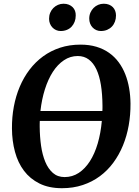

<svg xmlns="http://www.w3.org/2000/svg" viewBox="-20 -990 736 1020"><path d="M515.6 -825.2Q502.4 -825.2 491.2 -830.3Q480 -835.4 471.7 -844.2Q463.4 -853 458.7 -865Q454.1 -877 454.1 -891.1Q454.1 -908.7 460.4 -923.1Q466.8 -937.5 477.3 -948Q487.8 -958.5 501.7 -964.4Q515.6 -970.2 531.2 -970.2Q546.9 -970.2 559.1 -965.3Q571.3 -960.4 579.6 -951.9Q587.9 -943.4 592 -932.1Q596.2 -920.9 596.2 -907.7Q596.2 -890.1 590.6 -875Q585 -859.9 574.5 -848.9Q564 -837.9 549.1 -831.5Q534.2 -825.2 515.6 -825.2ZM302.2 -825.2Q289.1 -825.2 277.8 -830.3Q266.6 -835.4 258.3 -844.2Q250 -853 245.4 -864.7Q240.7 -876.5 240.7 -890.1Q240.7 -907.7 246.8 -922.4Q252.9 -937 263.4 -947.5Q273.9 -958 287.8 -964.1Q301.8 -970.2 317.4 -970.2Q333 -970.2 345.2 -965.3Q357.4 -960.4 366 -951.9Q374.5 -943.4 378.7 -931.9Q382.8 -920.4 382.3 -907.2Q382.3 -889.6 376.5 -874.5Q370.6 -859.4 360.4 -848.4Q350.1 -837.4 335.2 -831.3Q320.3 -825.2 302.2 -825.2ZM309.1 9.8Q239.7 9.8 189.7 -15.1Q139.6 -40 107.4 -82.8Q75.2 -125.5 59.6 -183.3Q43.9 -241.2 43.5 -307.1Q43 -367.2 53.5 -423.6Q64 -480 85 -529.5Q106 -579.1 137.2 -620.1Q168.5 -661.1 209 -690.7Q249.5 -720.2 299.3 -736.6Q349.1 -752.9 407.7 -752.9Q454.6 -752.9 492.4 -741.5Q530.3 -730 559.6 -709.2Q588.9 -688.5 610.4 -659.4Q631.8 -630.4 645.5 -595.7Q659.2 -561 666 -521.5Q672.9 -481.9 673.3 -439.9Q673.8 -380.4 663.8 -324Q653.8 -267.6 633.3 -217.5Q612.8 -167.5 582 -125.7Q551.3 -84 510.7 -54Q470.2 -23.9 419.7 -7.1Q369.1 9.8 309.1 9.8ZM523.9 -400.4Q524.4 -407.7 524.4 -414.8Q524.4 -421.9 524.4 -429.7Q523.9 -490.2 516.1 -538.8Q508.3 -587.4 492.2 -621.6Q476.1 -655.8 451.4 -674.1Q426.8 -692.4 393.1 -692.4Q353 -692.4 319.6 -669.9Q286.1 -647.5 260.7 -608.2Q235.4 -568.8 218.5 -515.4Q201.7 -461.9 194.8 -400.4ZM323.2 -49.3Q364.7 -49.3 398.4 -71.5Q432.1 -93.8 457.5 -133.3Q482.9 -172.9 499 -227.5Q515.1 -282.2 521 -347.7H191.4Q190.9 -339.8 190.9 -332Q190.9 -324.2 190.9 -316.4Q191.4 -263.7 198.2 -215.6Q205.1 -167.5 220.5 -130.4Q235.8 -93.3 261 -71.3Q286.1 -49.3 323.2 -49.3Z"/></svg>

Font: Merriweather Bold
Style: Italic
Weight: 700
Italic angle: -7°
Designer: Eben Sorkin ( eben@eyebytes.com )
Foundry: Eben Sorkin ( eben@eyebytes.com )
Version: Version 1.5; ttfautohint (v0.97) -l 13 -r 13 -G 200 -x 24 -f